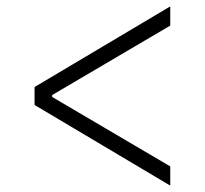

<svg xmlns="http://www.w3.org/2000/svg" viewBox="-20 -588 640 600"><path d="M88 -260V-316L512 -568V-508L143 -291V-285L512 -68V-8Z"/></svg>

Font: IBM Plex Sans Devanagari Light
Style: Regular
Weight: 300
Designer: Mike Abbink, Paul van der Laan, Pieter van Rosmalen, Erin McLaughlin
Foundry: Bold Monday
Version: Version 1.1